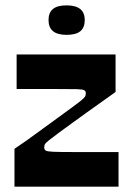

<svg xmlns="http://www.w3.org/2000/svg" viewBox="-20 -696 488 716"><path d="M34 0V-141Q55 -155 82.5 -174.5Q110 -194 139 -215.5Q168 -237 196 -257Q224 -277 246 -293.5Q268 -310 280 -319Q293 -330 296.5 -335Q300 -340 300 -349Q300 -356 294 -359.5Q288 -363 265.5 -363.5Q243 -364 193 -364Q164 -364 144.5 -364Q125 -364 102.5 -364Q80 -364 42 -364V-493H411V-353Q390 -338 362.5 -318.5Q335 -299 305 -277.5Q275 -256 247.5 -236Q220 -216 197.5 -199.5Q175 -183 164 -174Q150 -163 147.5 -158.5Q145 -154 145 -146Q145 -138 150.5 -134.5Q156 -131 179 -130Q202 -129 253 -129Q281 -129 305.5 -129Q330 -129 358 -129Q386 -129 422 -129V0ZM228 -566Q161 -566 161 -621Q161 -649 177.5 -662.5Q194 -676 228 -676Q262 -676 279 -662.5Q296 -649 296 -621Q296 -593 279.5 -579.5Q263 -566 228 -566Z"/></svg>

Font: Ojuju ExtraLight
Style: Bold
Weight: 700
Version: Version 1.000